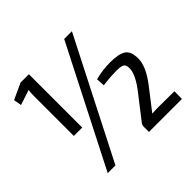

<svg xmlns="http://www.w3.org/2000/svg" viewBox="-167 -872 1054 1054"><g transform="rotate(-45 360.0 -345.0)"><path d="M184 -276H119V-591Q119 -610 122 -630L34 -601L26 -647L119 -690H184ZM166 0H106L458 -690H518ZM544 -421Q611 -421 640.5 -402Q670 -383 670 -326Q670 -265 606 -182L510 -58Q530 -60 563 -60L683 -59L682 0H426V-38Q426 -55 436 -66L533 -191Q597 -271 598 -320Q599 -348 585.5 -356Q572 -364 540 -364Q487 -364 432 -356L429 -406Q489 -421 544 -421Z"/></g></svg>

Font: exo2condensed_r
Style: Regular
Weight: 400
Width: 3
Designer: Natanael Gama
Version: Version 1.001;PS 001.001;hotconv 1.0.70;makeotf.lib2.5.58329